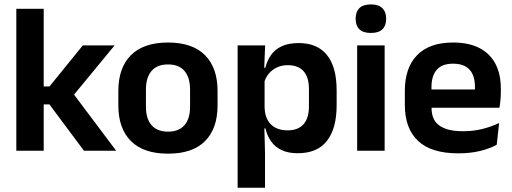

<svg xmlns="http://www.w3.org/2000/svg" viewBox="-20 -702 2386 894"><path d="M521 0H371L210 -216H166.5V-299.5H210.5L365.5 -490.5H513.5L314.5 -249V-275ZM183.5 0H56V-661H183.5Z M762.5 13.5Q648.5 13.5 589.8 -45Q531 -103.5 531 -211.5V-278Q531 -386.5 589.8 -445.2Q648.5 -504 762.5 -504Q876 -504 934.5 -445.2Q993 -386.5 993 -278V-211.5Q993 -103.5 934.8 -45Q876.5 13.5 762.5 13.5ZM762.5 -89Q812.5 -89 838.8 -119Q865 -149 865 -205V-284.5Q865 -341.5 838.8 -371.8Q812.5 -402 762.5 -402Q712 -402 685.8 -371.8Q659.5 -341.5 659.5 -284.5V-205Q659.5 -149 685.8 -119Q712 -89 762.5 -89Z M1366.5 11.5Q1322.5 11.5 1292 -2.8Q1261.5 -17 1242.8 -43Q1224 -69 1216 -104H1179.5L1212 -202Q1213 -167 1226.2 -143Q1239.5 -119 1263.2 -107Q1287 -95 1319 -95Q1367.5 -95 1393 -123.2Q1418.5 -151.5 1418.5 -207V-287.5Q1418.5 -342.5 1393.5 -370.5Q1368.5 -398.5 1319.5 -398.5Q1291.5 -398.5 1269 -387.8Q1246.5 -377 1231.5 -359Q1216.5 -341 1210 -317.5L1180 -386.5H1215.5Q1223.5 -418.5 1241.2 -444.8Q1259 -471 1290.8 -486.2Q1322.5 -501.5 1371 -501.5Q1457.5 -501.5 1502.5 -445.8Q1547.5 -390 1547.5 -281V-213Q1547.5 -103 1502.2 -45.8Q1457 11.5 1366.5 11.5ZM1214 172H1086.5V-490.5H1214.5L1209.5 -366L1212 -343.5V-147L1210.5 -124L1214 10.5Z M1771 0H1643V-490.5H1771ZM1707 -548.5Q1670.5 -548.5 1653.2 -565.8Q1636 -583 1636 -613.5V-616Q1636 -646.5 1653.2 -664Q1670.5 -681.5 1707 -681.5Q1743 -681.5 1760.5 -664Q1778 -646.5 1778 -616V-613.5Q1778 -582.5 1760.5 -565.5Q1743 -548.5 1707 -548.5Z M2114 12Q1988 12 1926.5 -46Q1865 -104 1865 -214V-278Q1865 -387 1922.5 -445.5Q1980 -504 2089.5 -504Q2163.5 -504 2213 -478Q2262.5 -452 2287.2 -404.2Q2312 -356.5 2312 -290V-272.5Q2312 -254.5 2310.2 -235.8Q2308.5 -217 2305.5 -200.5H2189.5Q2191 -228 2191.2 -252.8Q2191.5 -277.5 2191.5 -297.5Q2191.5 -332 2180.5 -356.2Q2169.5 -380.5 2147 -393Q2124.5 -405.5 2089.5 -405.5Q2038 -405.5 2013.5 -377Q1989 -348.5 1989 -296V-250.5L1989.5 -236V-197.5Q1989.5 -174.5 1996.8 -155Q2004 -135.5 2021 -121.2Q2038 -107 2066.2 -99Q2094.5 -91 2137 -91Q2183 -91 2224.8 -101.2Q2266.5 -111.5 2304 -129L2293 -28Q2259.5 -9.5 2214.2 1.2Q2169 12 2114 12ZM2279.5 -200.5H1933V-285.5H2279.5Z"/></svg>

Font: Anek Devanagari SemiBold
Style: Regular
Weight: 600
Designer: Kailash Malviya (Devanagari) & Yesha Goshar (Latin)
Foundry: Ek Type
Version: Version 1.003